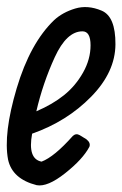

<svg xmlns="http://www.w3.org/2000/svg" viewBox="-20 -526 355 557"><path d="M73.2 -138.2Q59.6 -64.9 100.6 -57.1Q137.2 -70.8 191.4 -131.8Q200.7 -140.1 211.4 -133.8L230.5 -122.1Q243.7 -111.8 239.3 -100.1Q220.2 -64 168.9 -23.4Q117.7 17.1 86.4 11.2Q15.6 -6.8 3.4 -63Q-10.7 -138.2 28.3 -269.5Q67.4 -400.9 137.2 -467.8Q161.6 -490.2 198 -501.2Q234.4 -512.2 274.9 -495.1Q315.4 -478 314.9 -397.5Q314.5 -316.9 244.4 -245.4Q174.3 -173.8 73.2 -138.2ZM85.4 -203.1Q132.3 -223.1 165.8 -250Q199.2 -276.9 220.9 -315.4Q242.7 -354 242.7 -394.5Q242.7 -435.1 219.2 -435.1Q173.3 -435.1 138.9 -360.1Q104.5 -285.2 85.4 -203.1Z"/></svg>

Font: Allan
Style: Regular
Weight: 400
Designer: Anton Koovit
Foundry: Anton Koovit
Version: Version 1.002